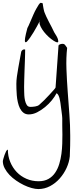

<svg xmlns="http://www.w3.org/2000/svg" viewBox="-95 -840 536 1344"><path d="M-75.2 287.1Q-75.2 285.2 -71.8 272.5Q-68.4 259.8 -63.5 245.6Q-58.6 231.4 -52.7 219.7Q-46.9 208 -40 208Q-40 252.9 -23.4 293.5Q-6.8 334 22 364.3Q50.8 394.5 90.3 411.6Q129.9 428.7 174.8 428.7Q215.8 428.7 244.1 412.6Q272.5 396.5 291 369.1Q309.6 341.8 319.8 307.6Q330.1 273.4 335 236.8Q339.8 200.2 340.8 165.5Q341.8 130.9 341.8 101.6Q341.8 91.8 341.3 72.8Q340.8 53.7 340.8 35.2Q340.8 16.6 340.8 2.4Q340.8 -11.7 340.8 -12.7Q340.8 -16.6 339.4 -31.2Q337.9 -45.9 335.4 -63Q333 -80.1 331.1 -95.7Q329.1 -111.3 328.1 -119.1Q327.1 -123 325.7 -132.8Q324.2 -142.6 321.3 -153.3Q318.4 -164.1 313.5 -173.8Q308.6 -183.6 300.8 -187.5Q289.1 -164.1 268.1 -138.2Q247.1 -112.3 220.2 -90.3Q193.4 -68.4 164.6 -53.7Q135.7 -39.1 106.4 -39.1Q84 -39.1 68.8 -51.3Q53.7 -63.5 44.4 -82Q35.2 -100.6 29.8 -125Q24.4 -149.4 22.5 -173.3Q20.5 -197.3 20 -218.3Q19.5 -239.3 19.5 -252.9Q19.5 -276.4 23.4 -304.7Q27.3 -333 32.7 -363.3Q38.1 -393.6 43.5 -423.3Q48.8 -453.1 53.7 -478.5Q61.5 -494.1 74.2 -494.1Q75.2 -494.1 77.6 -493.7Q80.1 -493.2 81.1 -493.2Q81.1 -484.4 80.6 -461.4Q80.1 -438.5 79.1 -409.2Q78.1 -379.9 76.7 -346.2Q75.2 -312.5 74.7 -283.2Q74.2 -253.9 73.7 -231.4Q73.2 -209 74.2 -200.2Q74.2 -190.4 75.2 -172.4Q76.2 -154.3 80.1 -136.7Q84 -119.1 92.3 -105.5Q100.6 -91.8 118.2 -91.8Q132.8 -91.8 151.4 -94.7Q169.9 -97.7 179.7 -106.4Q193.4 -118.2 212.9 -137.2Q232.4 -156.2 250 -175.8Q267.6 -195.3 280.8 -210Q293.9 -224.6 293.9 -227.5L314.5 -518.6Q314.5 -522.5 317.4 -525.4Q320.3 -528.3 324.7 -529.8Q329.1 -531.2 333.5 -532.2Q337.9 -533.2 341.8 -533.2Q354.5 -533.2 360.8 -524.9Q367.2 -516.6 375 -504.9Q367.2 -435.5 370.1 -356.9Q373 -278.3 378.9 -198.7Q384.8 -119.1 390.6 -40.5Q396.5 38.1 396.5 107.4Q396.5 115.2 396.5 136.2Q396.5 157.2 396 180.7Q395.5 204.1 394.5 225.1Q393.6 246.1 393.6 253.9Q389.6 294.9 371.1 335.4Q352.5 376 323.2 409.2Q293.9 442.4 255.4 462.9Q216.8 483.4 172.9 483.4Q153.3 483.4 126.5 476.1Q99.6 468.8 72.3 455.6Q44.9 442.4 18.6 424.3Q-7.8 406.2 -28.3 384.8Q-48.8 363.3 -62 338.4Q-75.2 313.5 -75.2 287.1ZM96.7 -643.6Q98.6 -646.5 105.5 -661.1Q112.3 -675.8 120.6 -695.8Q128.9 -715.8 138.7 -737.8Q148.4 -759.8 158.2 -777.3Q168 -794.9 176.3 -807.6Q184.6 -820.3 191.4 -820.3Q192.4 -820.3 197.3 -818.8Q202.1 -817.4 204.1 -816.4Q204.1 -812.5 205.6 -803.2Q207 -793.9 209 -783.2Q210.9 -772.5 213.4 -762.7Q215.8 -752.9 217.8 -750Q220.7 -741.2 229 -724.1Q237.3 -707 247.1 -687.5Q256.8 -668 267.6 -648.4L284.2 -614.3Q305.7 -582 310.5 -565.4Q315.4 -548.8 310.5 -544.9Q305.7 -541 292.5 -547.9Q279.3 -554.7 262.7 -567.4Q246.1 -580.1 229.5 -597.7Q212.9 -615.2 200.7 -633.8Q188.5 -652.3 182.6 -670.9Q180.7 -681.6 182.6 -692.4Q181.6 -689.5 180.7 -687.5Q173.8 -673.8 163.6 -655.3Q153.3 -636.7 140.6 -615.2Q127.9 -593.8 115.7 -576.7Q103.5 -559.6 94.7 -550.3Q85.9 -541 81.5 -545.9Q77.1 -550.8 80.6 -573.7Q84 -596.7 96.7 -643.6ZM185.5 -702.1Q182.6 -697.3 182.6 -693.4Q186.5 -701.2 185.5 -702.1Z"/></svg>

Font: The Girl Next Door
Style: Regular
Weight: 400
Designer: Kimberly Geswein
Foundry: Kimberly Geswein
Version: Version 1.002 2010